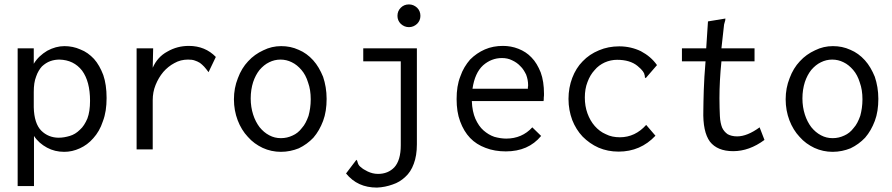

<svg xmlns="http://www.w3.org/2000/svg" viewBox="-20 -676 4040 870"><path d="M60 -457V167H134V-60C149 -37 169 -20 193 -7C217 6 243 12 271 12C295 12 318 7 342 -4C364 -14 385 -29 403 -50C421 -70 436 -95 446 -126C458 -157 463 -192 463 -232C463 -272 458 -307 448 -336C437 -365 423 -390 406 -409C388 -428 368 -443 344 -452C322 -462 297 -467 272 -467C246 -467 220 -460 194 -446C169 -431 148 -412 133 -387V-457ZM133 -190V-259C133 -287 136 -310 144 -330C150 -348 160 -364 170 -375C182 -386 194 -394 208 -399C222 -404 236 -406 249 -406C293 -405 327 -388 352 -356C376 -323 388 -278 388 -219C388 -187 384 -160 376 -139C367 -118 356 -100 342 -88C328 -74 313 -65 296 -60C279 -55 263 -52 246 -52C215 -52 188 -63 167 -84C146 -105 134 -141 133 -190Z M599 -457V1H672V-222C672 -246 676 -269 685 -291C694 -313 705 -332 720 -350C734 -366 751 -380 770 -390C789 -401 810 -406 832 -406C844 -406 854 -405 862 -402C871 -399 878 -396 886 -391C892 -386 899 -381 905 -374C911 -367 918 -359 925 -349L958 -418C926 -451 885 -468 836 -468C801 -468 769 -460 738 -442C708 -426 686 -401 672 -369L674 -457Z M1254 -467C1226 -467 1199 -461 1173 -448C1147 -436 1124 -420 1104 -398C1085 -378 1069 -352 1058 -322C1046 -292 1040 -260 1040 -226C1040 -192 1046 -160 1057 -131C1068 -102 1084 -76 1103 -56C1122 -34 1145 -18 1170 -6C1196 6 1224 12 1253 12C1282 12 1309 6 1334 -4C1359 -16 1381 -32 1400 -52C1419 -74 1433 -99 1444 -128C1455 -157 1460 -191 1460 -228C1460 -265 1454 -298 1444 -328C1432 -357 1418 -382 1399 -403C1380 -424 1358 -440 1334 -450C1308 -462 1282 -467 1254 -467ZM1388 -226C1388 -198 1384 -173 1378 -151C1370 -129 1361 -110 1348 -96C1336 -80 1322 -69 1306 -62C1289 -54 1272 -50 1253 -50C1234 -50 1217 -54 1200 -63C1183 -72 1169 -84 1156 -100C1144 -116 1134 -135 1127 -157C1120 -179 1116 -203 1116 -230C1116 -257 1120 -282 1127 -304C1134 -325 1144 -344 1156 -359C1169 -374 1183 -386 1200 -394C1216 -402 1233 -406 1251 -406C1269 -406 1286 -402 1302 -394C1319 -386 1333 -374 1346 -359C1359 -344 1369 -325 1376 -302C1384 -280 1388 -255 1388 -226Z M1626 -457V-398H1796V-18C1796 28 1786 61 1767 82C1748 102 1723 112 1693 112C1676 112 1661 108 1646 101C1632 94 1622 88 1616 82C1610 78 1606 73 1604 69C1602 65 1601 61 1600 58C1600 55 1598 51 1595 48L1548 110C1583 153 1629 174 1688 174C1713 173 1737 168 1759 160C1781 153 1800 141 1816 126C1833 111 1846 91 1855 66C1864 42 1869 13 1869 -22V-457ZM1796 -641C1786 -631 1781 -619 1781 -604C1781 -590 1786 -578 1796 -568C1807 -558 1819 -553 1833 -553C1847 -553 1859 -558 1870 -568C1880 -578 1885 -590 1885 -604C1885 -619 1880 -631 1870 -641C1859 -651 1847 -656 1833 -656C1818 -656 1806 -651 1796 -641Z M2259 -468C2230 -468 2202 -463 2177 -452C2152 -441 2130 -426 2110 -406C2092 -385 2076 -360 2066 -330C2054 -300 2049 -266 2049 -227C2049 -189 2054 -155 2065 -126C2076 -96 2091 -71 2110 -51C2129 -31 2153 -16 2180 -6C2208 5 2239 10 2272 10C2340 10 2393 -13 2432 -60L2392 -99C2361 -65 2321 -48 2274 -48C2256 -48 2238 -51 2220 -56C2202 -62 2186 -72 2171 -85C2156 -98 2144 -116 2134 -138C2125 -159 2119 -186 2118 -218H2443C2444 -223 2444 -229 2444 -234C2445 -240 2445 -246 2445 -251C2445 -288 2440 -321 2430 -348C2419 -375 2406 -398 2388 -416C2372 -433 2352 -446 2329 -455C2306 -464 2283 -468 2259 -468ZM2121 -274C2128 -322 2144 -357 2169 -380C2194 -402 2223 -413 2254 -413C2271 -413 2286 -410 2300 -403C2315 -396 2327 -388 2338 -376C2349 -366 2357 -352 2364 -338C2370 -322 2373 -307 2373 -290C2373 -287 2373 -284 2372 -282V-274Z M2957 -381C2938 -408 2914 -428 2884 -444C2855 -458 2822 -466 2786 -466C2753 -466 2722 -460 2694 -448C2665 -436 2641 -420 2620 -398C2600 -378 2584 -352 2573 -323C2562 -294 2556 -262 2556 -228C2556 -193 2562 -162 2573 -132C2584 -104 2600 -78 2620 -57C2641 -36 2665 -19 2692 -7C2720 5 2750 11 2783 11C2849 11 2905 -13 2950 -61L2908 -110C2875 -73 2835 -54 2789 -54C2766 -54 2744 -58 2725 -68C2706 -76 2689 -89 2675 -105C2661 -121 2650 -140 2642 -162C2634 -184 2630 -208 2630 -234C2630 -260 2634 -284 2642 -304C2650 -326 2661 -344 2674 -358C2687 -374 2703 -385 2720 -393C2738 -401 2757 -405 2776 -405C2815 -405 2846 -396 2869 -377C2881 -367 2889 -359 2893 -353C2897 -347 2900 -342 2900 -338C2902 -334 2902 -331 2902 -328C2901 -326 2903 -324 2906 -322Z M3188 -579 3180 -457H3070V-398H3177C3173 -349 3170 -305 3169 -268C3168 -231 3167 -200 3167 -176C3165 -111 3175 -64 3197 -34C3219 -6 3254 9 3302 9C3351 9 3398 -8 3444 -42L3422 -99C3385 -72 3351 -58 3320 -58C3302 -58 3288 -62 3277 -68C3266 -76 3258 -85 3252 -98C3247 -111 3243 -128 3242 -150C3241 -172 3240 -199 3240 -231C3240 -283 3243 -339 3249 -398H3399V-457H3249L3261 -565C3262 -568 3263 -571 3264 -576C3266 -581 3267 -586 3267 -592Z M3754 -467C3726 -467 3699 -461 3673 -448C3647 -436 3624 -420 3604 -398C3585 -378 3569 -352 3558 -322C3546 -292 3540 -260 3540 -226C3540 -192 3546 -160 3557 -131C3568 -102 3584 -76 3603 -56C3622 -34 3645 -18 3670 -6C3696 6 3724 12 3753 12C3782 12 3809 6 3834 -4C3859 -16 3881 -32 3900 -52C3919 -74 3933 -99 3944 -128C3955 -157 3960 -191 3960 -228C3960 -265 3954 -298 3944 -328C3932 -357 3918 -382 3899 -403C3880 -424 3858 -440 3834 -450C3808 -462 3782 -467 3754 -467ZM3888 -226C3888 -198 3884 -173 3878 -151C3870 -129 3861 -110 3848 -96C3836 -80 3822 -69 3806 -62C3789 -54 3772 -50 3753 -50C3734 -50 3717 -54 3700 -63C3683 -72 3669 -84 3656 -100C3644 -116 3634 -135 3627 -157C3620 -179 3616 -203 3616 -230C3616 -257 3620 -282 3627 -304C3634 -325 3644 -344 3656 -359C3669 -374 3683 -386 3700 -394C3716 -402 3733 -406 3751 -406C3769 -406 3786 -402 3802 -394C3819 -386 3833 -374 3846 -359C3859 -344 3869 -325 3876 -302C3884 -280 3888 -255 3888 -226Z"/></svg>

Font: Inconsolatazi4
Style: Regular
Weight: 400
Designer: Raph Levien, Kirill Tkachev
Foundry: Cyreal
Version: Version 1.013